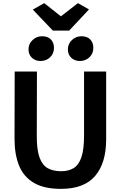

<svg xmlns="http://www.w3.org/2000/svg" viewBox="-20 -1201 772 1229"><path d="M370 8Q262 8 196.5 -30.8Q131 -69.5 102 -141.2Q73 -213 73 -311.5L74 -743H216.5L215.5 -333.5Q215 -242.5 233 -193Q251 -143.5 285.8 -124.2Q320.5 -105 371 -105Q418 -105 450.8 -124.5Q483.5 -144 500.8 -193.8Q518 -243.5 518 -333.5V-743H659.5V-309Q659.5 -157.5 589 -74.8Q518.5 8 370 8ZM239.5 -810.5Q206.5 -810.5 184.5 -831Q162.5 -851.5 162.5 -885Q162.5 -920.5 188.5 -944.8Q214.5 -969 249 -969Q287 -969 306.2 -948Q325.5 -927 325.5 -894.5Q325.5 -858 300.5 -834.2Q275.5 -810.5 239.5 -810.5ZM491 -810.5Q458 -810.5 436.2 -831Q414.5 -851.5 414.5 -885Q414.5 -920.5 440.5 -944.8Q466.5 -969 501 -969Q538.5 -969 558 -948Q577.5 -927 577.5 -894.5Q577.5 -858 552.2 -834.2Q527 -810.5 491 -810.5ZM318.5 -1005 190 -1139.5 263 -1181 370 -1096.5 479 -1181 549.5 -1140.5 422.5 -1005Z"/></svg>

Font: Merriweather Sans SemiBold
Style: Regular
Weight: 600
Designer: Eben Sorkin
Foundry: Eben Sorkin
Version: Version 2.001